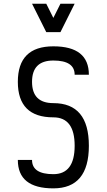

<svg xmlns="http://www.w3.org/2000/svg" viewBox="-20 -1036 587 1056"><path d="M78.1 -156.2H156.2Q156.2 -78.1 273.4 -78.1Q390.6 -78.1 390.6 -234.4Q390.6 -390.6 273.4 -390.6Q78.1 -390.6 78.1 -585.9Q78.1 -781.2 273.4 -781.2Q468.8 -781.2 468.8 -625H390.6Q390.6 -703.1 273.4 -703.1Q156.2 -703.1 156.2 -585.9Q156.2 -468.8 273.4 -468.8Q468.8 -468.8 468.8 -234.4Q468.8 0 273.4 0Q78.1 0 78.1 -156.2ZM156.2 -1015.6H234.4L273.4 -937.5L312.5 -1015.6H390.6L312.5 -859.4H234.4Z"/></svg>

Font: Luculent
Style: Regular
Weight: 400
Monospace: yes
Designer: Andrew Kensler
Version: Version 1.0.0-845fa02f9341